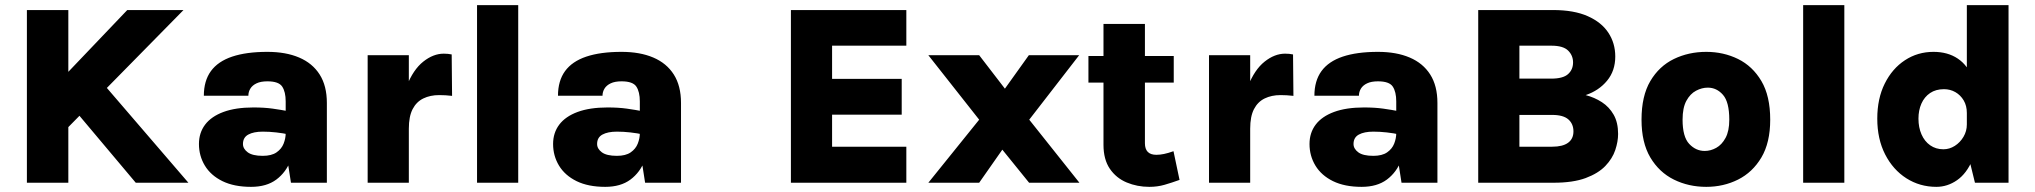

<svg xmlns="http://www.w3.org/2000/svg" viewBox="-20 -710 7908 746"><path d="M474.5 -671H693L236.5 -207V-421.5ZM368 -400 712 0H507.5L259 -295.5ZM84.5 -671H245.5V0H84.5Z M1110.5 0 1090 -131.5V-316Q1090 -353 1076.5 -373.5Q1063 -394 1019 -394Q993 -394 976.8 -386.2Q960.5 -378.5 952.8 -365.8Q945 -353 945 -338H772Q772 -396 799.5 -433.8Q827 -471.5 882 -490Q937 -508.5 1019 -508.5Q1090.5 -508.5 1142.2 -486.5Q1194 -464.5 1222 -420.5Q1250 -376.5 1250 -310V0ZM955.5 16Q889.5 16 844.2 -6.2Q799 -28.5 776 -66.5Q753 -104.5 753 -150.5Q753 -194 777 -225.8Q801 -257.5 848.2 -275Q895.5 -292.5 964.5 -292.5Q1006.5 -292.5 1038.8 -288Q1071 -283.5 1105 -277V-187Q1080 -192.5 1053.2 -195.5Q1026.5 -198.5 1001 -198.5Q965.5 -198.5 944.8 -187.2Q924 -176 924 -150.5Q924 -132 942.5 -118.2Q961 -104.5 1001 -104.5Q1035 -104.5 1054.5 -118Q1074 -131.5 1082 -152Q1090 -172.5 1090 -192.5H1127.5Q1127.5 -135.5 1109.5 -88Q1091.5 -40.5 1053.5 -12.2Q1015.5 16 955.5 16Z M1408.5 0V-495.5H1568.5V0ZM1534.5 -210Q1534.5 -310.5 1560 -375Q1585.5 -439.5 1624.5 -470.5Q1663.5 -501.5 1704 -501.5Q1712 -501.5 1720 -500.8Q1728 -500 1735 -498.5L1736.5 -337.5Q1724 -339 1711 -339.8Q1698 -340.5 1686.5 -340.5Q1651.5 -340.5 1624.8 -327.5Q1598 -314.5 1583.2 -286Q1568.5 -257.5 1568.5 -210Z M1833.5 0V-690H1993.5V0Z M2486.5 0 2466 -131.5V-316Q2466 -353 2452.5 -373.5Q2439 -394 2395 -394Q2369 -394 2352.8 -386.2Q2336.5 -378.5 2328.8 -365.8Q2321 -353 2321 -338H2148Q2148 -396 2175.5 -433.8Q2203 -471.5 2258 -490Q2313 -508.5 2395 -508.5Q2466.5 -508.5 2518.2 -486.5Q2570 -464.5 2598 -420.5Q2626 -376.5 2626 -310V0ZM2331.5 16Q2265.5 16 2220.2 -6.2Q2175 -28.5 2152 -66.5Q2129 -104.5 2129 -150.5Q2129 -194 2153 -225.8Q2177 -257.5 2224.2 -275Q2271.5 -292.5 2340.5 -292.5Q2382.5 -292.5 2414.8 -288Q2447 -283.5 2481 -277V-187Q2456 -192.5 2429.2 -195.5Q2402.5 -198.5 2377 -198.5Q2341.5 -198.5 2320.8 -187.2Q2300 -176 2300 -150.5Q2300 -132 2318.5 -118.2Q2337 -104.5 2377 -104.5Q2411 -104.5 2430.5 -118Q2450 -131.5 2458 -152Q2466 -172.5 2466 -192.5H2503.5Q2503.5 -135.5 2485.5 -88Q2467.5 -40.5 2429.5 -12.2Q2391.5 16 2331.5 16Z M3053 0V-671H3501.5V-532.5H3213V-403.5H3483.5V-264.5H3213V-140H3501.5V0Z M3587 0 3784.5 -245 3587 -495.5H3784.5L3884.5 -365.5L3977.5 -495.5H4173L3979 -245L4174 0H3978.5L3874.5 -128.5L3784.5 0Z M4445.5 16Q4398.5 16 4357.8 -1Q4317 -18 4292.2 -54.2Q4267.5 -90.5 4267.5 -147.5V-617H4428.5V-153.5Q4428.5 -108.5 4473 -108.5Q4487 -108.5 4502.8 -111.8Q4518.5 -115 4539.5 -122.5L4563 -11Q4532.5 0 4504.8 8Q4477 16 4445.5 16ZM4209 -389V-492.5H4540.5V-389Z M4677.5 0V-495.5H4837.5V0ZM4803.5 -210Q4803.5 -310.5 4829 -375Q4854.5 -439.5 4893.5 -470.5Q4932.5 -501.5 4973 -501.5Q4981 -501.5 4989 -500.8Q4997 -500 5004 -498.5L5005.5 -337.5Q4993 -339 4980 -339.8Q4967 -340.5 4955.5 -340.5Q4920.5 -340.5 4893.8 -327.5Q4867 -314.5 4852.2 -286Q4837.5 -257.5 4837.5 -210Z M5425.5 0 5405 -131.5V-316Q5405 -353 5391.5 -373.5Q5378 -394 5334 -394Q5308 -394 5291.8 -386.2Q5275.5 -378.5 5267.8 -365.8Q5260 -353 5260 -338H5087Q5087 -396 5114.5 -433.8Q5142 -471.5 5197 -490Q5252 -508.5 5334 -508.5Q5405.5 -508.5 5457.2 -486.5Q5509 -464.5 5537 -420.5Q5565 -376.5 5565 -310V0ZM5270.5 16Q5204.5 16 5159.2 -6.2Q5114 -28.5 5091 -66.5Q5068 -104.5 5068 -150.5Q5068 -194 5092 -225.8Q5116 -257.5 5163.2 -275Q5210.5 -292.5 5279.5 -292.5Q5321.5 -292.5 5353.8 -288Q5386 -283.5 5420 -277V-187Q5395 -192.5 5368.2 -195.5Q5341.5 -198.5 5316 -198.5Q5280.5 -198.5 5259.8 -187.2Q5239 -176 5239 -150.5Q5239 -132 5257.5 -118.2Q5276 -104.5 5316 -104.5Q5350 -104.5 5369.5 -118Q5389 -131.5 5397 -152Q5405 -172.5 5405 -192.5H5442.5Q5442.5 -135.5 5424.5 -88Q5406.5 -40.5 5368.5 -12.2Q5330.5 16 5270.5 16Z M5723.5 0V-671H6014Q6095.5 -671 6149 -647.2Q6202.5 -623.5 6229.2 -582.8Q6256 -542 6256 -490.5Q6256 -435 6224.2 -396.5Q6192.5 -358 6141 -340.5Q6175.5 -331.5 6204 -313Q6232.5 -294.5 6249.8 -264.2Q6267 -234 6267 -189.5Q6267 -160 6256 -127Q6245 -94 6217.5 -65.2Q6190 -36.5 6141 -18.2Q6092 0 6016 0ZM5883.5 -140H6011Q6051.5 -140 6072.5 -155.2Q6093.5 -170.5 6093.5 -199.5Q6093.5 -228.5 6073.8 -246Q6054 -263.5 6011 -263.5H5883.5ZM5883.5 -532.5V-404.5H6007Q6053 -404.5 6072.5 -422Q6092 -439.5 6092 -467.5Q6092 -494.5 6072.8 -513.5Q6053.5 -532.5 6008 -532.5Z M6609.5 16Q6541 16 6483.8 -12.2Q6426.5 -40.5 6392.2 -98.2Q6358 -156 6358 -245Q6358 -337 6392.2 -395Q6426.5 -453 6483.8 -480.8Q6541 -508.5 6609.5 -508.5Q6676.5 -508.5 6733 -480.8Q6789.5 -453 6823.8 -395Q6858 -337 6858 -245Q6858 -156 6823.8 -98.2Q6789.5 -40.5 6733 -12.2Q6676.5 16 6609.5 16ZM6603.5 -123.5Q6626.5 -123.5 6648.2 -135.5Q6670 -147.5 6684.5 -174.2Q6699 -201 6699 -245Q6699 -313.5 6674.5 -341.5Q6650 -369.5 6615.5 -369.5Q6592.5 -369.5 6569.8 -357.5Q6547 -345.5 6532.2 -318.2Q6517.5 -291 6517.5 -245Q6517.5 -178.5 6543.2 -151Q6569 -123.5 6603.5 -123.5Z M6986 0V-690H7146V0Z M7503.5 16Q7439.5 16 7387.2 -17.2Q7335 -50.5 7304.5 -110.2Q7274 -170 7274 -249Q7274 -327 7303 -385.2Q7332 -443.5 7381.5 -476Q7431 -508.5 7492.5 -508.5Q7548 -508.5 7587 -482.2Q7626 -456 7646.2 -403.2Q7666.5 -350.5 7666.5 -271H7622Q7622 -299 7609.8 -319.8Q7597.5 -340.5 7577.5 -352Q7557.5 -363.5 7533 -363.5Q7501.5 -363.5 7479.2 -348.5Q7457 -333.5 7445.5 -307.5Q7434 -281.5 7434 -249Q7434 -215 7445.8 -188Q7457.5 -161 7479.5 -145.5Q7501.5 -130 7531 -130Q7554.5 -130 7575.2 -143.2Q7596 -156.5 7609 -178.5Q7622 -200.5 7622 -226.5H7666.5Q7666.5 -143 7643.8 -89.2Q7621 -35.5 7583.8 -9.8Q7546.5 16 7503.5 16ZM7653.5 0 7622 -128.5V-690H7784V0Z"/></svg>

Font: Karla ExtraBold
Style: Regular
Weight: 800
Designer: Jonathan Pinhorn
Version: Version 2.001